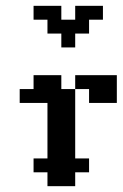

<svg xmlns="http://www.w3.org/2000/svg" viewBox="-20 -639 421 659"><path d="M95.2 -95.2H142.9V-47.6H95.2ZM142.9 -95.2H190.5V-47.6H142.9ZM190.5 -95.2H238.1V-47.6H190.5ZM238.1 -95.2H285.7V-47.6H238.1ZM142.9 -47.6H190.5V0H142.9ZM190.5 -47.6H238.1V0H190.5ZM142.9 -142.9H190.5V-95.2H142.9ZM190.5 -142.9H238.1V-95.2H190.5ZM190.5 -190.5H238.1V-142.9H190.5ZM190.5 -238.1H238.1V-190.5H190.5ZM190.5 -285.7H238.1V-238.1H190.5ZM142.9 -285.7H190.5V-238.1H142.9ZM142.9 -238.1H190.5V-190.5H142.9ZM142.9 -190.5H190.5V-142.9H142.9ZM190.5 -333.3H238.1V-285.7H190.5ZM142.9 -333.3H190.5V-285.7H142.9ZM95.2 -333.3H142.9V-285.7H95.2ZM47.6 -333.3H95.2V-285.7H47.6ZM95.2 -381H142.9V-333.3H95.2ZM142.9 -381H190.5V-333.3H142.9ZM238.1 -381H285.7V-333.3H238.1ZM285.7 -381H333.3V-333.3H285.7ZM333.3 -381H381V-333.3H333.3ZM285.7 -333.3H333.3V-285.7H285.7ZM333.3 -333.3H381V-285.7H333.3ZM142.9 -523.8V-571.4H190.5V-523.8ZM190.5 -476.2V-523.8H238.1V-476.2ZM190.5 -523.8V-571.4H238.1V-523.8ZM238.1 -523.8V-571.4H285.7V-523.8ZM285.7 -571.4V-619H333.3V-571.4ZM238.1 -571.4V-619H285.7V-571.4ZM142.9 -571.4V-619H190.5V-571.4ZM95.2 -571.4V-619H142.9V-571.4Z"/></svg>

Font: Jacquard 12
Style: Regular
Weight: 400
Designer: Sarah Cadigan-Fried
Version: Version 1.000; ttfautohint (v1.8.4.7-5d5b)